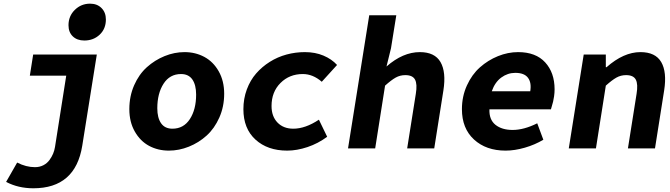

<svg xmlns="http://www.w3.org/2000/svg" viewBox="-20 -806 3638 1043"><path d="M438 -585.9Q398.9 -585.9 375.5 -608.4Q352.1 -630.9 352.1 -668.9Q352.1 -718.8 386.5 -752.4Q420.9 -786.1 469.2 -786.1Q507.8 -786.1 531.5 -762.2Q555.2 -738.3 555.2 -700.2Q555.2 -649.4 521.5 -617.7Q487.8 -585.9 438 -585.9ZM161.1 216.8Q79.1 216.8 13.2 182.1L73.2 77.1Q121.6 102.1 169.9 102.1Q195.3 102.1 215.6 91.6Q235.8 81.1 248.5 63.7Q261.2 46.4 268.6 28.6Q275.9 10.7 278.8 -7.8L339.8 -395H142.1L160.2 -509.8H505.9L426.8 -14.2Q389.6 216.8 161.1 216.8Z M897.5 12.2Q837.9 12.2 789.8 -13.7Q741.7 -39.6 712.2 -91.6Q682.6 -143.6 682.6 -212.9Q682.6 -283.2 708.7 -342.8Q734.9 -402.3 777.8 -440.9Q820.8 -479.5 874 -501.2Q927.2 -522.9 982.4 -522.9Q1041.5 -522.9 1090.1 -496.8Q1138.7 -470.7 1168.2 -418.5Q1197.8 -366.2 1197.8 -296.9Q1197.8 -226.6 1171.4 -167.2Q1145 -107.9 1102.3 -69.3Q1059.6 -30.8 1006.1 -9.3Q952.6 12.2 897.5 12.2ZM916.5 -106.9Q977.5 -106.9 1011.5 -159.2Q1045.4 -211.4 1045.4 -292Q1045.4 -344.7 1024.9 -374.3Q1004.4 -403.8 963.4 -403.8Q902.3 -403.8 868.4 -351.1Q834.5 -298.3 834.5 -217.8Q834.5 -166 855 -136.5Q875.5 -106.9 916.5 -106.9Z M1540 12.2Q1433.6 12.2 1367.9 -47.6Q1302.2 -107.4 1302.2 -212.9Q1302.2 -270 1320.8 -320.1Q1339.4 -370.1 1371.3 -406.7Q1403.3 -443.4 1445.6 -470Q1487.8 -496.6 1536.6 -509.8Q1585.4 -522.9 1636.2 -522.9Q1692.4 -522.9 1737.3 -503.9Q1782.2 -484.9 1811 -453.1L1728 -361.8Q1679.7 -403.8 1625 -403.8Q1552.2 -403.8 1503.7 -355.2Q1455.1 -306.6 1455.1 -230Q1455.1 -173.8 1487.3 -140.4Q1519.5 -106.9 1573.2 -106.9Q1638.7 -106.9 1712.4 -155.8L1757.3 -63Q1708 -26.4 1650.4 -7.1Q1592.8 12.2 1540 12.2Z M1870.6 0 1985.8 -723.1H2132.8L2104 -543.9L2079.6 -444.8Q2168.9 -522.9 2260.7 -522.9Q2341.8 -522.9 2373 -468.8Q2404.3 -414.6 2388.7 -314.9L2338.9 0H2191.9L2238.8 -295.9Q2247.6 -349.1 2234.6 -373.5Q2221.7 -397.9 2181.6 -397.9Q2153.3 -397.9 2129.4 -384.5Q2105.5 -371.1 2071.8 -340.8L2018.1 0Z M2726.6 12.2Q2620.6 12.2 2554.9 -48.1Q2489.3 -108.4 2489.3 -212.9Q2489.3 -282.2 2516.4 -341.8Q2543.5 -401.4 2587.2 -440.2Q2630.9 -479 2685.1 -501Q2739.3 -522.9 2794.4 -522.9Q2890.6 -522.9 2941.7 -467Q2992.7 -411.1 2992.7 -320.8Q2992.7 -302.2 2990 -283.2Q2987.3 -264.2 2984.6 -253.9Q2981.9 -243.7 2977.5 -228.5Q2973.1 -213.4 2972.7 -211.9H2638.7Q2636.7 -155.8 2671.6 -127.9Q2706.5 -100.1 2764.6 -100.1Q2826.2 -100.1 2898.4 -136.2L2931.6 -46.9Q2885.7 -19.5 2830.8 -3.7Q2775.9 12.2 2726.6 12.2ZM2651.4 -310.1H2860.4Q2868.2 -356.9 2848.1 -383.5Q2828.1 -410.2 2779.3 -410.2Q2737.8 -410.2 2703.1 -384.8Q2668.5 -359.4 2651.4 -310.1Z M3069.8 0 3150.9 -509.8H3271V-440.9H3274.9Q3367.7 -522.9 3459 -522.9Q3540.5 -522.9 3572 -468.8Q3603.5 -414.6 3587.9 -314.9L3538.1 0H3391.1L3438 -295.9Q3446.8 -349.1 3433.8 -373.5Q3420.9 -397.9 3380.9 -397.9Q3352.5 -397.9 3328.6 -384.5Q3304.7 -371.1 3271 -340.8L3217.3 0Z"/></svg>

Font: Office Code Pro D Bold Italic
Style: Regular
Weight: 700
Italic angle: -9°
Designer: Nathan Rutzky & Paul D. Hunt
Foundry: Adobe Systems Incorporated
Version: Version 1.004;PS 001.004;hotconv 1.0.70;makeotf.lib2.5.58329